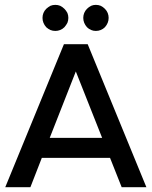

<svg xmlns="http://www.w3.org/2000/svg" viewBox="-20 -785 636 805"><path d="M347.7 -599.6Q323.2 -599.6 248 -599.6Q186.5 -450.2 2 0Q28.3 0 107.4 0Q119.1 -30.3 155.3 -123Q226.6 -123 441.4 -123Q453.1 -91.8 490.2 0Q515.6 0 593.8 0Q532.2 -150.4 347.7 -599.6ZM297.9 -485.4Q325.2 -415 408.2 -207Q352.5 -207 188.5 -207Q215.8 -276.4 297.9 -485.4ZM158.2 -710Q158.2 -699.2 162.1 -689.5Q166 -679.7 173.8 -670.9Q182.6 -663.1 191.4 -659.2Q201.2 -655.3 211.9 -655.3Q222.7 -655.3 232.4 -659.2Q242.2 -663.1 250 -670.9Q257.8 -679.7 262.7 -689.5Q266.6 -699.2 266.6 -710Q266.6 -720.7 262.7 -730.5Q257.8 -740.2 250 -748Q242.2 -755.9 232.4 -760.7Q222.7 -764.6 211.9 -764.6Q201.2 -764.6 191.4 -760.7Q182.6 -755.9 173.8 -748Q166 -740.2 162.1 -730.5Q158.2 -720.7 158.2 -710ZM329.1 -710Q329.1 -699.2 333 -689.5Q336.9 -679.7 344.7 -670.9Q352.5 -663.1 362.3 -659.2Q371.1 -655.3 381.8 -655.3Q392.6 -655.3 402.3 -659.2Q412.1 -663.1 419.9 -670.9Q427.7 -679.7 431.6 -689.5Q435.5 -699.2 435.5 -710Q435.5 -720.7 431.6 -730.5Q427.7 -740.2 419.9 -748Q412.1 -755.9 402.3 -760.7Q392.6 -764.6 381.8 -764.6Q371.1 -764.6 362.3 -760.7Q352.5 -755.9 344.7 -748Q336.9 -740.2 333 -730.5Q329.1 -720.7 329.1 -710Z"/></svg>

Font: TextaAlt
Style: Bold
Weight: 400
Designer: Daniel Hernandez & Miguel Hernandez
Version: Version 1.005;com.myfonts.easy.latinotype.texta.alt-bold.wfk